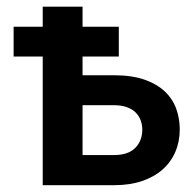

<svg xmlns="http://www.w3.org/2000/svg" viewBox="-20 -544 569 564"><path d="M222.5 -524.5V-465.5H329V-378H222.5V-323H313.5Q367.5 -323 404.5 -310Q441.5 -297 464.5 -275Q487.5 -253 497.8 -224.2Q508 -195.5 508 -164Q508 -128 495 -97.8Q482 -67.5 457.2 -45.8Q432.5 -24 396.8 -12Q361 0 315 0H105.5V-378H20V-465.5H105.5V-524.5ZM222.5 -235V-88.5H314.5Q356.5 -88.5 377.2 -109.5Q398 -130.5 398 -163.5Q398 -177.5 393.2 -190.5Q388.5 -203.5 378.5 -213.5Q368.5 -223.5 352.5 -229.2Q336.5 -235 314 -235Z"/></svg>

Font: Lato
Style: Bold
Weight: 700
Designer: Lukasz Dziedzic
Foundry: tyPoland Lukasz Dziedzic
Version: Version 2.007; 2014-02-27